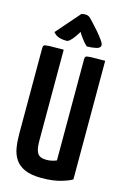

<svg xmlns="http://www.w3.org/2000/svg" viewBox="-137 -979 686 1051"><g transform="rotate(15 205.5 -453.5)"><path d="M209 10Q150 10 114.5 -6Q79 -22 60.5 -49.5Q42 -77 36 -113.5Q30 -150 30 -192V-679Q30 -690 35 -694Q40 -698 64 -699Q88 -700 146 -700V-188Q146 -164 148.5 -146Q151 -128 158 -116Q165 -104 177.5 -98.5Q190 -93 209 -93Q226 -93 241.5 -96.5Q257 -100 267 -105V-679Q267 -690 272 -694Q277 -698 300.5 -699Q324 -700 381 -700V-28Q363 -16 318 -3Q273 10 209 10ZM263 -750Q263 -750 257.5 -755Q252 -760 244 -769.5Q236 -779 227 -791.5Q218 -804 210 -818Q210 -818 204 -808Q198 -798 188 -784.5Q178 -771 167.5 -761Q157 -751 148 -751Q122 -751 103.5 -757.5Q85 -764 72 -780L189 -914Q200 -917 211 -917Q219 -917 227 -914Q235 -911 242 -903Q242 -903 257 -887.5Q272 -872 291 -850Q310 -828 325 -807.5Q340 -787 340 -777Q340 -761 316 -755.5Q292 -750 263 -750Z"/></g></svg>

Font: Yanone Kaffeesatz ExtraLight
Style: Bold
Weight: 700
Version: Version 2.003